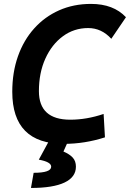

<svg xmlns="http://www.w3.org/2000/svg" viewBox="-20 -723 662 978"><path d="M305.2 9.8Q42.5 9.8 42.5 -255.4Q42.5 -354.5 71.5 -436.5Q100.6 -518.6 154.1 -578.1Q207.5 -637.7 281 -670.4Q354.5 -703.1 443.4 -703.1Q558.1 -703.1 621.6 -635.3L546.9 -525.4Q497.1 -580.1 429.2 -580.1Q356.9 -580.1 300.3 -538.3Q243.7 -496.6 210.9 -424.1Q178.2 -351.6 178.2 -258.8Q178.2 -113.3 337.9 -113.3Q421.4 -113.3 507.8 -142.6L514.6 -23.4Q411.6 9.8 305.2 9.8ZM137.7 234.4 151.4 157.2Q240.7 157.2 240.7 126Q240.7 101.6 177.7 90.3L239.7 -23.9L324.7 1L303.2 48.8Q335 62.5 350.8 80.1Q366.7 97.7 366.7 126Q366.7 179.2 308.6 206.8Q250.5 234.4 137.7 234.4Z"/></svg>

Font: CaskaydiaCove NFP
Style: Bold Italic
Weight: 700
Italic angle: -10°
Designer: Aaron Bell
Foundry: Saja Typeworks
Version: Version 2111.001; VTT 6.35;Nerd Fonts 3.1.1